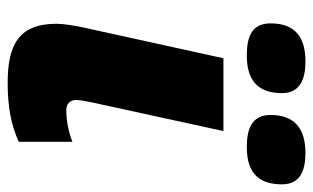

<svg xmlns="http://www.w3.org/2000/svg" viewBox="-178 -629 817 501"><g transform="rotate(90 230.5 -378.5)"><path d="M364 -614C437 -614 461 -651 461 -706C461 -757 419 -767 379 -767C317 -767 280 -740 280 -676C280 -627 316 -614 364 -614ZM125 -614C198 -614 223 -651 223 -706C223 -757 180 -767 140 -767C77 -767 41 -740 41 -676C41 -627 76 -614 125 -614ZM197 10C258 10 307 1 350 -19V-159C320 -147 290 -143 267 -143C251 -143 241 -153 241 -168C241 -178 243 -190 247 -209L322 -553H132L52 -189C47 -166 42 -135 42 -118C42 -17 99 10 197 10Z"/></g></svg>

Font: Noto Sans UI Black
Style: Italic
Weight: 900
Italic angle: -372°
Designer: Monotype Design Team
Foundry: Monotype Imaging Inc.
Version: Version 1.901